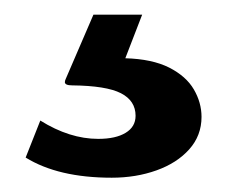

<svg xmlns="http://www.w3.org/2000/svg" viewBox="-20 -25 318 262"><path d="M132.5 217.5Q59.5 217.5 15 190L35 139.5Q75 164.5 114 164.5Q138 164.5 151.5 156.2Q165 148 165 133Q165 112.5 145 102.2Q125 92 78.5 91.5Q68.5 91.5 68.5 87Q68.5 85 70 82L107.5 -5H174L151 54.5Q187.5 55.5 210.8 67.2Q234 79 244.5 97Q255 115 255 134.5Q255 160 238.2 178.8Q221.5 197.5 193.5 207.5Q165.5 217.5 132.5 217.5Z"/></svg>

Font: 1883 Sans
Style: Bold
Weight: 700
Designer: 1883 Sans project is a fork of Public Sans.
Version: Version 1.009